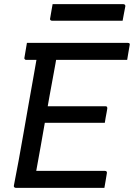

<svg xmlns="http://www.w3.org/2000/svg" viewBox="-20 -907 646 927"><path d="M110 -700H597Q601 -700 603 -699Q605 -698 606 -695.5Q607 -693 606 -689Q603 -670 600 -654Q597 -638 594 -618H106Q103 -618 101 -619.5Q99 -621 98 -623.5Q97 -626 98 -629Q101 -648 104 -664.5Q107 -681 110 -700ZM168 -394H489Q493 -394 495 -392.5Q497 -391 497.5 -389Q498 -387 498 -383Q497 -374 494.5 -362.5Q492 -351 490 -338.5Q488 -326 486 -314H154ZM56 0Q54 0 52 -1Q50 -2 48.5 -3.5Q47 -5 47 -7Q47 -9 47 -11Q59 -71 70.5 -134.5Q82 -198 93.5 -263.5Q105 -329 116.5 -395Q128 -461 140 -527Q152 -593 163 -658H265L255 -643Q252 -623 248 -601Q244 -579 240 -557Q229 -500 218.5 -440Q208 -380 197.5 -320.5Q187 -261 176.5 -201Q166 -141 155 -82H486Q492 -82 494.5 -79Q497 -76 496 -71Q494 -56 490.5 -37.5Q487 -19 484 0ZM234 -887H575Q580 -887 583 -884Q586 -881 585 -876Q582 -859 578.5 -842Q575 -825 572 -807H231Q228 -807 225.5 -808.5Q223 -810 222 -812.5Q221 -815 222 -818Q225 -836 228 -853Q231 -870 234 -887Z"/></svg>

Font: RecMonoLinear Nerd Font Mono
Style: Italic
Weight: 400
Italic angle: -10°
Monospace: yes
Version: Version 1.085; ttfautohint (v1.8.4.7-5d5b);Nerd Fonts 3.2.1